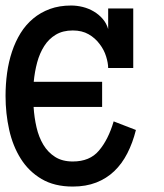

<svg xmlns="http://www.w3.org/2000/svg" viewBox="-30 -668 596 699"><path d="M464.8 -194.8Q453.1 -147.9 433.6 -109.9Q414.1 -71.8 386 -44.9Q357.9 -18.1 320.3 -3.4Q282.7 11.2 234.9 11.2Q168 11.2 121.3 -16.4Q74.7 -43.9 45.7 -90.1Q16.6 -136.2 3.4 -195.6Q-9.8 -254.9 -9.8 -318.8Q-9.8 -361.3 -4.2 -402.3Q1.5 -443.4 13.7 -480Q25.9 -516.6 44.9 -547.4Q64 -578.1 90.6 -600.3Q117.2 -622.6 151.6 -635.3Q186 -647.9 229 -647.9Q250 -647.9 271.5 -642.6Q293 -637.2 311.5 -626.2Q330.1 -615.2 344 -599.1Q357.9 -583 363.8 -562V-637.2H455.1V-420.4H363.8Q363.8 -438 356.4 -462.2Q349.1 -486.3 333 -507.3Q316.9 -529.3 292.7 -543.2Q268.6 -557.1 234.9 -557.1Q198.7 -557.1 173.1 -541.7Q147.5 -526.4 130.9 -500.2Q114.3 -474.1 105.2 -440.4Q96.2 -406.7 92.8 -370.1H341.8V-278.8H92.3Q94.7 -240.2 103 -204.3Q111.3 -168.5 127.9 -140.9Q144.5 -113.3 170.7 -96.7Q196.8 -80.1 234.9 -80.1Q296.9 -80.1 330.1 -119.6Q364.3 -159.7 383.8 -226.1Z"/></svg>

Font: Anonymous Pro
Style: Bold
Weight: 700
Monospace: yes
Designer: Mark Simonson
Version: Version 1.003